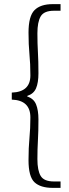

<svg xmlns="http://www.w3.org/2000/svg" viewBox="-20 -833 333 929"><path d="M273 76H235Q176 76 147 49Q118 22 118 -58Q118 -118 122.5 -165Q127 -212 127 -265Q127 -348 37 -351V-385Q127 -388 127 -468Q127 -524 122.5 -570.5Q118 -617 118 -675Q118 -755 147 -784Q176 -813 235 -813H273V-781H241Q193 -781 177 -754Q161 -727 161 -672Q161 -621 163.5 -579.5Q166 -538 166 -479Q166 -433 154.5 -406Q143 -379 112 -369V-366Q143 -356 154.5 -328Q166 -300 166 -255Q166 -197 163.5 -154.5Q161 -112 161 -63Q161 -8 177 18.5Q193 45 241 45H273Z"/></svg>

Font: LXGW 975 Gothic SC 200W
Style: Regular
Weight: 200
Version: Version 2.01;February 25, 2021